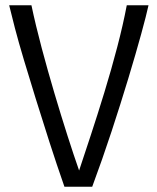

<svg xmlns="http://www.w3.org/2000/svg" viewBox="-20 -713 600 733"><path d="M226 0Q196 -86 168.5 -171.5Q141 -257 116.5 -336Q92 -415 71.5 -483.5Q51 -552 37 -605.5Q23 -659 15 -693H100Q116 -617 139 -530.5Q162 -444 187.5 -358Q213 -272 237.5 -195.5Q262 -119 282 -62Q301 -119 326.5 -196.5Q352 -274 378.5 -360.5Q405 -447 427.5 -533Q450 -619 464 -693H547Q539 -656 519 -583Q499 -510 470 -414Q441 -318 406 -211.5Q371 -105 332 0Z"/></svg>

Font: Ubuntu Sans Mono
Style: Regular
Weight: 400
Monospace: yes
Designer: Dalton Maag Ltd
Foundry: Dalton Maag Ltd
Version: Version 1.006